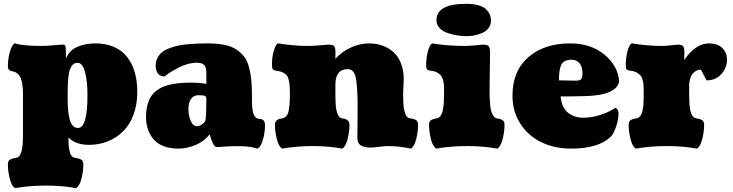

<svg xmlns="http://www.w3.org/2000/svg" viewBox="-20 -760 3815 999"><path d="M335.9 -44.4Q335.9 -23.9 336.9 -9.5Q337.9 4.9 341.1 22.5Q344.2 40 351.8 50Q359.4 60.1 371.1 61Q382.3 63 387.7 64.5Q393.1 65.9 400.4 69.3Q407.7 72.8 410.6 79.1Q413.6 85.4 413.6 94.7Q413.6 131.3 403.6 170.4Q393.6 209.5 375.5 218.8Q304.7 205.6 219.7 205.6Q131.8 205.6 59.1 218.8Q41 209.5 31 170.4Q21 131.3 21 94.7Q21 85.4 23.9 79.1Q26.9 72.8 34.2 69.3Q41.5 65.9 46.9 64.5Q52.2 63 63.5 61Q75.2 60.1 83 48.3Q90.8 36.6 94.2 16.6Q97.7 -3.4 98.6 -20.8Q99.6 -38.1 99.6 -61.5V-270Q99.6 -303.7 95.2 -326.9Q90.8 -350.1 84 -361.3Q77.1 -372.6 68.8 -378.9Q60.5 -385.3 52 -387.2Q43.5 -389.2 36.6 -391.1Q29.8 -393.1 25.4 -398.7Q21 -404.3 21 -415.5Q21 -432.1 23.7 -454.3Q26.4 -476.6 35.2 -502Q43.9 -527.3 57.1 -534.7Q97.7 -521 194.8 -521Q222.2 -521 257.1 -524.4Q292 -527.8 308.1 -527.8Q319.3 -527.8 321.3 -516.8Q323.2 -505.9 323.2 -455.6Q340.8 -498.5 382.6 -516.4Q424.3 -534.2 476.6 -534.2Q522.9 -534.2 560.1 -520.8Q597.2 -507.3 622.1 -484.4Q647 -461.4 663.3 -429Q679.7 -396.5 687 -359.9Q694.3 -323.2 694.3 -280.8Q694.3 -216.3 674.8 -163.8Q655.3 -111.3 621.1 -77.1Q586.9 -43 541.3 -24.7Q495.6 -6.3 443.4 -6.3Q374 -6.3 335.9 -44.4ZM332 -251Q332 -215.3 334.2 -189Q336.4 -162.6 342.3 -140.1Q348.1 -117.7 358.9 -106Q369.6 -94.2 385.7 -94.2Q435.1 -94.2 435.1 -262.7Q435.1 -339.4 422.1 -386.2Q409.2 -433.1 384.3 -433.1Q375 -433.1 367.4 -429.7Q359.9 -426.3 354.5 -418.5Q349.1 -410.6 345.2 -402.1Q341.3 -393.6 338.9 -379.2Q336.4 -364.7 335 -352.8Q333.5 -340.8 333 -321.3Q332.5 -301.8 332.3 -287.8Q332 -273.9 332 -251Z M1070.8 -60.5Q1041.5 -24.4 997.6 -5.6Q953.6 13.2 907.2 13.2Q862.8 13.2 829.6 -0.2Q796.4 -13.7 777.3 -37.4Q758.3 -61 749 -89.6Q739.7 -118.2 739.7 -151.4Q739.7 -184.1 746.3 -210.2Q752.9 -236.3 763.9 -254.9Q774.9 -273.4 792.5 -287.1Q810.1 -300.8 829.1 -308.8Q848.1 -316.9 873.8 -321.8Q899.4 -326.7 923.8 -328.4Q948.2 -330.1 978.5 -330.1Q996.6 -330.1 1015.4 -328.6Q1034.2 -327.1 1043.9 -325.2L1053.7 -323.7V-381.3Q1053.7 -410.2 1042.5 -421.9Q1031.2 -433.6 1004.4 -433.6Q981 -433.6 955.1 -426.3Q929.2 -418.9 909.2 -408.4Q889.2 -397.9 872.1 -387.5Q855 -377 845.7 -369.6L836.9 -362.3Q814 -362.3 802 -377Q790 -391.6 790 -418.9Q790 -441.4 799.6 -459.2Q809.1 -477.1 824 -489Q838.9 -501 862.1 -509.5Q885.3 -518.1 907.2 -522.7Q929.2 -527.3 958.5 -530Q987.8 -532.7 1009.8 -533.4Q1031.7 -534.2 1059.6 -534.2Q1109.4 -534.2 1146.2 -526.9Q1183.1 -519.5 1208.5 -503.2Q1233.9 -486.8 1250.2 -465.3Q1266.6 -443.8 1275.4 -410.9Q1284.2 -377.9 1287.6 -342.5Q1291 -307.1 1291 -257.8Q1291 -242.7 1291 -235.4Q1291 -228 1291.5 -215.1Q1292 -202.1 1293 -195.6Q1293.9 -189 1295.7 -179.4Q1297.4 -169.9 1300 -164.8Q1302.7 -159.7 1306.4 -154.1Q1310.1 -148.4 1315.4 -145.5Q1320.8 -142.6 1327.6 -141.1Q1328.1 -141.1 1333.7 -140.9Q1339.4 -140.6 1342.5 -139.4Q1345.7 -138.2 1350.1 -134.8Q1354.5 -131.3 1356.7 -123.8Q1358.9 -116.2 1358.9 -104.5Q1358.9 -94.2 1356.4 -72Q1354 -49.8 1344 -20.8Q1334 8.3 1318.8 13.2Q1316.4 12.7 1305.2 9.5Q1293.9 6.3 1289.3 5.6Q1284.7 4.9 1272.5 3.2Q1260.3 1.5 1245.4 1Q1230.5 0.5 1209.5 0.5Q1175.3 0.5 1146.2 2.9Q1117.2 5.4 1107.9 5.4Q1089.8 5.4 1070.8 -60.5ZM1048.8 -132.3Q1053.7 -156.2 1053.7 -240.2Q1053.7 -255.9 1047.6 -260.3Q1041.5 -264.6 1012.7 -264.6Q987.8 -264.6 974.1 -245.8Q960.4 -227.1 960.4 -192.4Q960.4 -159.2 972.2 -131.3Q983.9 -103.5 1004.9 -103.5Q1017.6 -103.5 1031.5 -113Q1045.4 -122.6 1048.8 -132.3Z M1995.6 0Q1983.9 0 1953.4 3.9Q1922.9 7.8 1907.7 7.8Q1876 7.8 1857.7 -3.2Q1839.4 -14.2 1839.4 -43Q1839.4 -64.5 1840.1 -109.4Q1840.8 -154.3 1840.8 -198.7Q1840.8 -309.1 1831.3 -354.7Q1821.8 -400.4 1789.6 -400.4Q1725.1 -400.4 1725.1 -319.8V-281.7Q1725.1 -260.3 1725.3 -248.3Q1725.6 -236.3 1726.6 -218.3Q1727.5 -200.2 1729.7 -189.9Q1731.9 -179.7 1735.8 -168.5Q1739.7 -157.2 1746.1 -151.4Q1752.4 -145.5 1761.2 -143.6Q1775.9 -143.6 1787.1 -135.3Q1798.3 -127 1798.3 -110.8Q1798.3 -74.2 1788.3 -35.2Q1778.3 3.9 1760.3 13.2Q1690.9 0 1609.4 0Q1521 0 1448.7 13.2Q1430.7 3.9 1420.7 -35.2Q1410.6 -74.2 1410.6 -110.8Q1410.6 -127 1421.9 -135.3Q1433.1 -143.6 1447.8 -143.6Q1473.1 -148.4 1480.7 -178.2Q1488.3 -208 1488.3 -267.1V-280.3Q1488.3 -342.3 1474.4 -364.5Q1460.4 -386.7 1413.1 -393.1Q1401.4 -395.5 1398.2 -402.1Q1395 -408.7 1395 -429.2Q1395 -455.1 1400.6 -480.2Q1406.2 -505.4 1413.6 -519.8Q1420.9 -534.2 1426.3 -534.2Q1512.2 -521 1580.6 -521Q1611.8 -521 1646 -524.4Q1680.2 -527.8 1689.9 -527.8Q1710.9 -527.8 1718.3 -520.3Q1725.6 -512.7 1725.6 -484.9L1724.6 -454.1Q1761.7 -493.2 1807.6 -513.7Q1853.5 -534.2 1900.9 -534.2Q1937.5 -534.2 1969.5 -522.9Q2001.5 -511.7 2026.6 -489.5Q2051.8 -467.3 2066.2 -430.7Q2080.6 -394 2080.6 -346.7Q2080.6 -335 2079.1 -311Q2077.6 -287.1 2077.6 -274.4Q2077.6 -257.3 2077.9 -245.6Q2078.1 -233.9 2079.1 -217.5Q2080.1 -201.2 2082.5 -189.9Q2085 -178.7 2088.6 -168Q2092.3 -157.2 2098.4 -151.4Q2104.5 -145.5 2112.8 -144.5Q2113.8 -144.5 2118.7 -143.6Q2123.5 -142.6 2124.8 -142.3Q2126 -142.1 2130.4 -141.1Q2134.8 -140.1 2136.2 -139.4Q2137.7 -138.7 2141.1 -137.2Q2144.5 -135.7 2146 -134.3Q2147.5 -132.8 2149.7 -130.4Q2151.9 -127.9 2152.8 -125.2Q2153.8 -122.6 2154.5 -118.9Q2155.3 -115.2 2155.3 -110.8Q2155.3 -74.2 2145.3 -35.2Q2135.3 3.9 2117.2 13.2Q2058.1 0 1995.6 0Z M2408.2 -571.8Q2386.7 -571.8 2363 -575.2Q2339.4 -578.6 2312.5 -586.9Q2285.6 -595.2 2268.3 -612.8Q2251 -630.4 2251 -654.3Q2251 -740.2 2404.8 -740.2Q2443.8 -740.2 2471.2 -731.9Q2498.5 -723.6 2511.5 -709.7Q2524.4 -695.8 2529.5 -682.1Q2534.7 -668.5 2534.7 -652.8Q2534.7 -629.9 2521.5 -613Q2508.3 -596.2 2487.8 -587.9Q2467.3 -579.6 2447.3 -575.7Q2427.2 -571.8 2408.2 -571.8ZM2527.3 -286.6Q2527.3 -264.6 2527.8 -249.3Q2528.3 -233.9 2530.5 -212.9Q2532.7 -191.9 2536.9 -178.5Q2541 -165 2548.8 -155Q2556.6 -145 2567.9 -143.6Q2576.7 -142.1 2581.3 -140.9Q2585.9 -139.6 2592.5 -136.2Q2599.1 -132.8 2602.1 -126.5Q2605 -120.1 2605 -110.8Q2605 -74.2 2595 -35.2Q2585 3.9 2566.9 13.2Q2496.1 0 2411.1 0Q2322.8 0 2250.5 13.2Q2232.4 3.9 2222.4 -35.2Q2212.4 -74.2 2212.4 -110.8Q2212.4 -120.1 2215.3 -126.5Q2218.3 -132.8 2224.9 -136.2Q2231.4 -139.6 2236.1 -140.9Q2240.7 -142.1 2249.5 -143.6Q2263.2 -145 2272 -156.7Q2280.8 -168.5 2284.4 -188.7Q2288.1 -209 2289.3 -226.1Q2290.5 -243.2 2290.5 -267.1V-292.5Q2290.5 -308.6 2289.8 -318.4Q2289.1 -328.1 2285.4 -342.8Q2281.7 -357.4 2274.9 -366.2Q2268.1 -375 2254.6 -382.6Q2241.2 -390.1 2221.7 -392.1Q2206.1 -393.6 2201.7 -399.4Q2197.3 -405.3 2197.3 -421.4Q2197.3 -455.1 2205.6 -490Q2213.9 -524.9 2228.5 -534.2Q2307.6 -521 2397 -521Q2422.4 -521 2454.1 -524.4Q2485.8 -527.8 2494.1 -527.8Q2516.1 -527.8 2522.9 -519.5Q2529.8 -511.2 2529.8 -484.9Q2529.8 -482.9 2529.3 -444.8Q2528.8 -406.7 2528.1 -359.1Q2527.3 -311.5 2527.3 -286.6Z M2888.2 -341.8Q2902.3 -341.8 2931.6 -341.1Q2960.9 -340.3 2977.1 -340.3Q2996.6 -340.3 3003.7 -348.4Q3010.7 -356.4 3010.7 -375.5Q3010.7 -411.1 2996.1 -430.2Q2981.4 -449.2 2953.6 -449.2Q2913.6 -449.2 2900.9 -424.1Q2888.2 -398.9 2888.2 -341.8ZM3157.2 -47.9Q3093.3 13.2 2950.2 13.2Q2866.7 13.2 2798.1 -19.3Q2729.5 -51.8 2688 -115.5Q2646.5 -179.2 2646.5 -262.7Q2646.5 -390.6 2729 -462.4Q2811.5 -534.2 2946.8 -534.2Q3053.2 -534.2 3123.5 -477.1Q3193.8 -419.9 3201.7 -338.4Q3190.4 -263.2 3019.5 -259.8Q2970.2 -258.3 2897 -258.3Q2901.9 -201.7 2934.3 -174.6Q2966.8 -147.5 3013.7 -147.5Q3057.6 -147.5 3102.5 -161.6Q3147.5 -175.8 3181.6 -199.2Q3198.2 -191.9 3198.2 -170.4Q3198.2 -136.7 3184.8 -98.9Q3171.4 -61 3157.2 -47.9Z M3565.9 -262.2Q3565.9 -238.8 3566.9 -222.9Q3567.9 -207 3571.5 -187.3Q3575.2 -167.5 3584 -156.2Q3592.8 -145 3606.4 -143.6Q3615.2 -142.1 3619.9 -140.9Q3624.5 -139.6 3631.1 -136.2Q3637.7 -132.8 3640.6 -126.5Q3643.6 -120.1 3643.6 -110.8Q3643.6 -74.2 3633.5 -35.2Q3623.5 3.9 3605.5 13.2Q3534.7 0 3449.7 0Q3361.8 0 3289.1 13.2Q3271 3.9 3261 -35.2Q3251 -74.2 3251 -110.8Q3251 -120.1 3253.9 -126.5Q3256.8 -132.8 3263.4 -136.2Q3270 -139.6 3274.7 -140.9Q3279.3 -142.1 3288.1 -143.6Q3301.8 -145 3310.5 -155.3Q3319.3 -165.5 3323 -183.6Q3326.7 -201.7 3327.9 -216.6Q3329.1 -231.4 3329.1 -252.4V-292.5Q3329.1 -308.6 3328.4 -318.4Q3327.6 -328.1 3324 -342.8Q3320.3 -357.4 3313.5 -366.2Q3306.6 -375 3293.2 -382.6Q3279.8 -390.1 3260.3 -392.1Q3244.6 -393.6 3240.2 -399.4Q3235.8 -405.3 3235.8 -421.4Q3235.8 -455.1 3244.1 -490.2Q3252.4 -525.4 3267.1 -534.7Q3343.8 -521 3425.8 -521Q3445.8 -521 3472.2 -524.4Q3498.5 -527.8 3505.4 -527.8Q3527.3 -527.8 3534.2 -519.5Q3541 -511.2 3541 -484.9Q3541 -478 3539.6 -447.3Q3598.6 -534.2 3669.4 -534.2Q3714.8 -534.2 3738.8 -509.5Q3762.7 -484.9 3762.7 -449.2Q3762.7 -407.7 3733.4 -374.8Q3704.1 -341.8 3656.2 -341.8L3627 -397.5Q3605 -397.5 3587.9 -381.1Q3570.8 -364.7 3565.9 -326.7Z"/></svg>

Font: Coustard Black
Style: Regular
Weight: 900
Foundry: vernon adams
Version: Version 1.001;